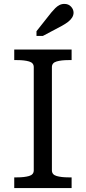

<svg xmlns="http://www.w3.org/2000/svg" viewBox="-20 -964 439 984"><path d="M153 -91V-620Q153 -642 129 -649Q105 -656 68 -656H53V-710H347V-656H331Q294 -656 270 -649Q246 -642 246 -620V-91Q246 -69 270 -62Q294 -55 331 -55H347V0H53V-55H68Q105 -55 129 -62Q153 -69 153 -91ZM243 -900 167 -804V-780H200L298 -832Q316 -842 329 -852Q342 -862 349.5 -874Q357 -886 357 -899Q357 -916 344 -930Q331 -944 310 -944Q296 -944 284.5 -938Q273 -932 263.5 -922.5Q254 -913 243 -900Z"/></svg>

Font: Roboto Serif
Style: Regular
Weight: 400
Designer: Greg Gazdowicz
Foundry: Commercial Type
Version: Version 1.008